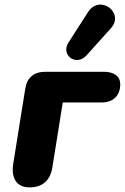

<svg xmlns="http://www.w3.org/2000/svg" viewBox="-20 -803 541 832"><path d="M108 9C164 9 198 -21 207 -78L252 -359H421C471 -359 501 -389 501 -438C501 -472 475 -492 429 -492H177C126 -492 96 -466 89 -416L37 -91C28 -28 54 9 108 9ZM354 -562 461 -681C521 -748 412 -830 361 -750L277 -619C241 -563 311 -515 354 -562Z"/></svg>

Font: SN Pro Heavy
Style: Italic
Weight: 800
Italic angle: -9°
Designer: Tobias Whetton
Foundry: Supernotes
Version: Version 1.001;Glyphs 3.2 (3249)